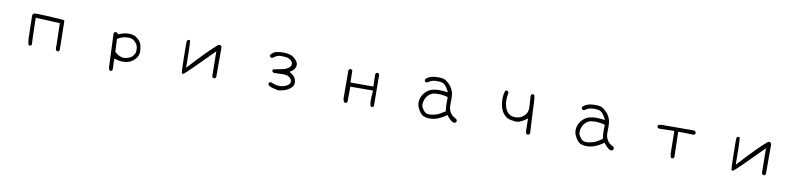

<svg xmlns="http://www.w3.org/2000/svg" viewBox="-2 -1402 10005 2408"><g transform="rotate(10 5000.0 -197.5)"><path d="M684.6 -6.8Q696.3 -6.8 703.6 -12.7L711.4 -26.9L705.6 -387.2Q705.1 -398.9 700.7 -403.3Q697.3 -406.7 691.7 -407.2Q686 -407.7 678 -408.2Q669.9 -408.7 658 -409.7Q646 -410.6 630.4 -411.6Q614.7 -412.6 595.2 -413.6Q556.2 -416 484.4 -420.4Q409.7 -424.8 368.4 -424.8Q327.1 -424.8 316.9 -422.4Q298.3 -417.5 295.4 -391.1Q301.3 -174.8 301.3 -121.1Q301.3 -67.4 314.5 -22.9L326.7 -17.1Q328.1 -16.6 329.1 -16.6Q340.3 -16.6 348.1 -22L355 -36.1L351.1 -130.9Q349.1 -180.2 344.7 -374L654.3 -359.4Q661.1 -134.3 661.1 -75.7Q661.1 -59.1 660.6 -54.4Q660.2 -49.8 660.2 -46.9Q660.2 -28.3 668.5 -14.2L682.1 -7.3Q683.6 -6.8 684.6 -6.8Z M1518.6 -70.3Q1466.8 -70.3 1406.2 -121.6L1402.3 -125.5L1394.5 -288.6L1401.4 -292.5Q1444.3 -319.3 1487.3 -326.7Q1510.3 -330.6 1529.1 -330.6Q1547.9 -330.6 1562.5 -327.1Q1596.7 -320.8 1623.8 -291.5Q1650.9 -262.2 1657.2 -229.5Q1660.2 -211.4 1660.2 -196.5Q1660.2 -181.6 1658.7 -170.2Q1657.2 -158.7 1652.3 -148.4Q1643.1 -127 1618.7 -104Q1578.1 -74.2 1525.4 -70.3Q1522 -70.3 1518.6 -70.3ZM1408.7 74.7Q1408.7 63.5 1406.7 45.9Q1404.8 28.3 1404.8 9.5Q1404.8 -9.3 1405.8 -24.4L1407.2 -41.5L1423.3 -36.1Q1469.7 -20.5 1519 -20.5Q1560.5 -20.5 1597.7 -34.7Q1637.7 -50.3 1671.9 -89.4Q1705.1 -127.4 1707 -168Q1707.5 -175.8 1707.5 -183.1Q1707.5 -190.4 1707 -201.2Q1705.6 -227.1 1698.2 -258.8Q1687.5 -303.2 1651.9 -334.5Q1615.7 -365.7 1589.8 -372.6Q1560.5 -379.9 1529.3 -379.9Q1498 -379.9 1469.2 -372.6Q1440.4 -365.2 1396 -349.6L1383.3 -365.2L1368.7 -371.6Q1355 -371.1 1346.7 -363.3Q1341.3 -355.5 1340.3 -344.7L1357.9 75.7Q1358.9 97.2 1369.6 113.3L1384.3 119.6Q1396.5 119.1 1404.3 112.8Q1408.7 94.7 1408.7 74.7Z M2260.3 -408.2Q2259.3 -384.3 2259.3 -351.6Q2259.3 -286.1 2261.2 -201.7Q2264.2 -37.6 2269 -13.7Q2270 -8.8 2272.5 -6.8Q2276.4 -2.4 2286.6 -2.4Q2289.6 -2.4 2292.5 -2.9Q2346.7 -45.9 2626.5 -330.6L2648.4 -353L2652.8 -41Q2654.3 -29.8 2660.2 -22L2674.3 -15.1Q2675.8 -14.6 2676.8 -14.6Q2688.5 -14.6 2695.8 -20.5L2703.6 -34.7V-416Q2695.3 -434.1 2683.1 -437Q2680.2 -438 2676.3 -438Q2667.5 -438 2656.7 -433.1Q2542 -335.9 2333 -107.4L2311 -83Q2308.1 -198.2 2308.1 -278.3Q2308.1 -354 2301.3 -428.2L2290.5 -433.1Q2289.1 -433.6 2288.1 -433.6Q2275.9 -433.6 2268.1 -427.2Q2261.7 -418.9 2260.3 -408.2Z M3684.6 -153.8Q3679.2 -188.5 3660.6 -210Q3644.5 -229 3615.2 -247.6L3597.2 -258.8Q3619.1 -272.5 3623 -275.1Q3627 -277.8 3630.4 -280.8Q3664.6 -308.1 3669.9 -342.3Q3671.4 -350.1 3671.4 -360.1Q3671.4 -370.1 3668 -381.3Q3662.1 -399.4 3647.5 -416Q3616.2 -451.2 3588.1 -463.9Q3560.1 -476.6 3527.3 -480.5Q3505.9 -483.4 3487.5 -483.4Q3469.2 -483.4 3457.5 -482.7Q3445.8 -481.9 3436.5 -481Q3427.2 -480 3418 -479Q3400.4 -476.1 3383.8 -472.7Q3355 -465.8 3318.4 -423.3Q3318.4 -423.3 3318.4 -422.9Q3318.4 -409.7 3325.7 -400.4L3340.3 -393.1Q3341.8 -392.6 3345.5 -392.6Q3349.1 -392.6 3354.7 -394.3Q3360.4 -396 3365.7 -399.9Q3406.2 -434.1 3450.7 -435.1Q3456.5 -435.1 3462.4 -435.1Q3497.6 -435.1 3530.3 -430.2Q3572.8 -423.3 3597.2 -392.1Q3609.9 -376 3609.9 -359.4Q3609.9 -336.9 3589.4 -316.4Q3560.1 -287.1 3499.5 -275.4L3388.7 -252.9L3383.3 -241.7Q3382.8 -240.2 3382.8 -239.3Q3382.8 -227.1 3389.2 -219.2Q3397.5 -212.9 3407.7 -211.4Q3482.4 -214.4 3520 -214.4Q3529.3 -214.4 3536.6 -214.4Q3585.9 -212.9 3615.2 -184.1Q3629.9 -169.4 3633.8 -151.4Q3635.3 -146 3635.3 -142.1Q3635.3 -130.9 3631.8 -121.6Q3627.9 -111.3 3617.7 -101.6Q3590.8 -76.7 3546.4 -66.9Q3525.9 -62 3504.9 -62Q3473.6 -62 3445.6 -70.1Q3417.5 -78.1 3392.1 -89.4Q3390.6 -89.8 3389.6 -89.8Q3378.4 -89.8 3370.6 -84.5L3363.8 -69.8Q3363.3 -68.8 3363.3 -67.9Q3363.3 -55.2 3371.1 -44.9Q3397.9 -27.8 3429.9 -20.5Q3461.9 -13.2 3496.1 -5.4Q3538.1 -9.3 3577.1 -22.5Q3626.5 -38.6 3661.6 -73.7Q3681.2 -93.3 3684.1 -111.8Q3686 -122.1 3686 -127.4Q3686 -132.8 3686 -134.3Q3686 -135.7 3686 -138.2Q3686 -140.6 3685.8 -143.3Q3685.5 -146 3685.3 -148.7Q3685.1 -151.4 3684.6 -153.8Z M4352.5 2.9Q4363.8 2.9 4371.6 -2.4L4378.9 -17.1Q4380.4 -43.5 4380.4 -194.3V-207.5L4669.4 -209.5Q4662.6 -113.8 4662.6 -76.2Q4662.6 -38.6 4673.3 -9.8L4686 -3.4Q4687.5 -2.9 4688.5 -2.9Q4699.7 -2.9 4707.5 -8.3L4714.4 -22.5L4710.4 -417.5L4704.1 -430.7L4690.9 -437Q4689.5 -437.5 4688.5 -437.5Q4676.3 -437.5 4668.5 -431.2Q4662.1 -422.9 4660.6 -412.6L4665 -259.3H4372.6L4370.6 -405.8L4364.3 -418.9L4351.1 -425.3Q4350.1 -425.8 4346.7 -425.8Q4343.3 -425.8 4338.1 -424.1Q4333 -422.4 4328.1 -418.5L4320.8 -404.3L4322.8 -43.9Q4326.2 -22 4336.4 -4.4L4350.1 2.4Q4351.6 2.9 4352.5 2.9Z M5443.8 -38.6Q5430.2 -36.6 5417 -36.6Q5371.1 -36.6 5346.7 -66.4Q5318.8 -100.1 5312.5 -125Q5310.1 -134.8 5310.1 -146.5Q5310.1 -166 5317.4 -193.8Q5329.1 -237.3 5361.8 -269Q5395.5 -300.8 5437 -306.2Q5459 -309.1 5480.2 -309.1Q5501.5 -309.1 5518.8 -307.4Q5536.1 -305.7 5549.3 -303.7Q5576.2 -299.8 5597.2 -293L5606.4 -289.6Q5605 -242.7 5605 -218.3Q5605 -193.8 5606.4 -175Q5607.9 -156.2 5612.8 -111.3L5544.4 -69.3Q5505.4 -47.9 5443.8 -38.6ZM5307.1 -426.3Q5308.6 -425.8 5312.3 -425.8Q5315.9 -425.8 5320.8 -427.5Q5325.7 -429.2 5330.6 -433.1Q5367.2 -459 5407.7 -463.4Q5427.2 -465.3 5445.8 -465.3Q5464.4 -465.3 5481.9 -463.4Q5521 -459 5544.9 -434.1Q5567.4 -411.1 5586.9 -372.1L5597.7 -350.6L5573.7 -353Q5517.6 -358.9 5481.4 -358.9Q5463.4 -358.9 5450.2 -357.4Q5401.9 -352.5 5370.6 -337.4Q5348.1 -326.7 5326.2 -307.6Q5298.3 -283.7 5280 -249.8Q5261.7 -215.8 5258.3 -174.8Q5257.8 -167 5257.8 -157.2Q5257.8 -147.5 5259.8 -135.3Q5262.7 -115.7 5271 -97.7Q5287.6 -59.6 5310.1 -32.7Q5331.1 -7.3 5354.5 0Q5380.9 8.3 5408.7 12.2Q5418 12.7 5427.2 12.7Q5480 12.7 5525.4 -4.4Q5580.6 -25.4 5631.8 -61.5L5642.1 -68.8L5649.9 -59.1Q5698.7 2.4 5734.9 12.2Q5750.5 11.7 5761.2 4.9L5768.6 -9.8Q5769 -13.2 5769 -15.6Q5769 -26.9 5762.7 -34.7Q5743.7 -46.4 5729.5 -55.7Q5715.3 -64.9 5712.4 -67.4Q5688 -85.9 5671.6 -119.6Q5655.3 -153.3 5655.3 -201.7Q5655.3 -205.6 5655.8 -220.2Q5656.2 -234.9 5656.2 -259.3Q5656.2 -283.7 5655.5 -303.2Q5654.8 -322.8 5652.3 -337.4Q5644.5 -384.8 5615.2 -426.8Q5602.5 -444.8 5586.4 -460.4Q5555.7 -490.2 5534.2 -501Q5513.2 -511.2 5481.4 -513.7Q5464.8 -515.1 5447.8 -515.1Q5430.7 -515.1 5418.5 -514.2Q5406.2 -513.2 5399.4 -512.5Q5392.6 -511.7 5386.2 -510.7Q5379.9 -509.8 5374 -508.3Q5328.1 -498.5 5300.3 -473.6Q5287.6 -462.4 5285.6 -453.6Q5287.6 -442.4 5293 -433.1Z M6702.6 -24.4Q6683.1 -372.1 6683.1 -419.2Q6683.1 -466.3 6669.9 -505.4L6657.7 -511.2Q6656.2 -511.7 6652.8 -511.7Q6649.4 -511.7 6644.5 -510.3Q6639.6 -508.8 6635.3 -505.4Q6628.9 -497.1 6627.4 -486.8L6635.3 -365.2Q6636.7 -352.1 6636.7 -345Q6636.7 -337.9 6636.7 -333.7Q6636.7 -329.6 6636.2 -322.8Q6634.8 -309.1 6631.8 -295.9Q6624.5 -261.7 6594.2 -232.9Q6564 -203.6 6524.4 -194.3Q6502.9 -189 6484.6 -189Q6466.3 -189 6450.2 -192.4Q6415 -200.2 6388.7 -226.1Q6366.2 -249 6355 -279.8Q6336.9 -329.1 6336.9 -385.7Q6336.9 -424.3 6345.2 -467.8Q6345.7 -469.7 6345.7 -471.7Q6345.7 -483.9 6339.8 -492.7L6325.7 -499.5Q6324.2 -500 6323.2 -500Q6311.5 -500 6302.7 -494.1Q6289.1 -458 6286.1 -405.3Q6285.6 -396 6285.6 -385.7Q6285.6 -339.4 6298.3 -290.5Q6313.5 -231.9 6346.7 -196.3Q6379.4 -161.1 6409.7 -152.3Q6442.9 -143.1 6481.9 -138.2Q6491.7 -136.7 6501 -136.7Q6527.3 -136.7 6550.8 -146Q6584.5 -159.2 6624 -187.5L6644.5 -202.1L6647 -59.1Q6647 -55.2 6647 -52.2Q6647 -27.3 6657.7 -8.8Q6665 -2.9 6674.8 -1.5Q6686.5 -3.4 6695.3 -10.3Z M7443.8 -38.6Q7430.2 -36.6 7417 -36.6Q7371.1 -36.6 7346.7 -66.4Q7318.8 -100.1 7312.5 -125Q7310.1 -134.8 7310.1 -146.5Q7310.1 -166 7317.4 -193.8Q7329.1 -237.3 7361.8 -269Q7395.5 -300.8 7437 -306.2Q7459 -309.1 7480.2 -309.1Q7501.5 -309.1 7518.8 -307.4Q7536.1 -305.7 7549.3 -303.7Q7576.2 -299.8 7597.2 -293L7606.4 -289.6Q7605 -242.7 7605 -218.3Q7605 -193.8 7606.4 -175Q7607.9 -156.2 7612.8 -111.3L7544.4 -69.3Q7505.4 -47.9 7443.8 -38.6ZM7307.1 -426.3Q7308.6 -425.8 7312.3 -425.8Q7315.9 -425.8 7320.8 -427.5Q7325.7 -429.2 7330.6 -433.1Q7367.2 -459 7407.7 -463.4Q7427.2 -465.3 7445.8 -465.3Q7464.4 -465.3 7481.9 -463.4Q7521 -459 7544.9 -434.1Q7567.4 -411.1 7586.9 -372.1L7597.7 -350.6L7573.7 -353Q7517.6 -358.9 7481.4 -358.9Q7463.4 -358.9 7450.2 -357.4Q7401.9 -352.5 7370.6 -337.4Q7348.1 -326.7 7326.2 -307.6Q7298.3 -283.7 7280 -249.8Q7261.7 -215.8 7258.3 -174.8Q7257.8 -167 7257.8 -157.2Q7257.8 -147.5 7259.8 -135.3Q7262.7 -115.7 7271 -97.7Q7287.6 -59.6 7310.1 -32.7Q7331.1 -7.3 7354.5 0Q7380.9 8.3 7408.7 12.2Q7418 12.7 7427.2 12.7Q7480 12.7 7525.4 -4.4Q7580.6 -25.4 7631.8 -61.5L7642.1 -68.8L7649.9 -59.1Q7698.7 2.4 7734.9 12.2Q7750.5 11.7 7761.2 4.9L7768.6 -9.8Q7769 -13.2 7769 -15.6Q7769 -26.9 7762.7 -34.7Q7743.7 -46.4 7729.5 -55.7Q7715.3 -64.9 7712.4 -67.4Q7688 -85.9 7671.6 -119.6Q7655.3 -153.3 7655.3 -201.7Q7655.3 -205.6 7655.8 -220.2Q7656.2 -234.9 7656.2 -259.3Q7656.2 -283.7 7655.5 -303.2Q7654.8 -322.8 7652.3 -337.4Q7644.5 -384.8 7615.2 -426.8Q7602.5 -444.8 7586.4 -460.4Q7555.7 -490.2 7534.2 -501Q7513.2 -511.2 7481.4 -513.7Q7464.8 -515.1 7447.8 -515.1Q7430.7 -515.1 7418.5 -514.2Q7406.2 -513.2 7399.4 -512.5Q7392.6 -511.7 7386.2 -510.7Q7379.9 -509.8 7374 -508.3Q7328.1 -498.5 7300.3 -473.6Q7287.6 -462.4 7285.6 -453.6Q7287.6 -442.4 7293 -433.1Z M8508.3 -22.5Q8520.5 -22.5 8529.3 -29.8L8536.6 -43.9L8528.3 -366.2L8714.8 -361.8Q8717.8 -361.3 8720.2 -361.3Q8722.7 -361.3 8725.6 -361.8Q8732.9 -362.8 8738.8 -367.2L8746.6 -381.8Q8747.1 -382.8 8747.1 -383.8Q8747.1 -396 8739.7 -405.3Q8728 -414.1 8713.4 -415.5L8340.3 -413.6Q8331.1 -414.6 8323.2 -414.6Q8293.5 -414.6 8268.1 -404.8L8261.2 -391.6Q8260.7 -390.6 8260.7 -387.2Q8260.7 -383.8 8262.5 -378.9Q8264.2 -374 8268.1 -370.1Q8275.9 -363.3 8287.1 -361.8L8478.5 -366.2Q8482.9 -137.7 8482.9 -98.9Q8482.9 -60.1 8494.1 -28.8L8506.3 -22.9Q8507.3 -22.5 8508.3 -22.5Z M9260.3 -408.2Q9259.3 -384.3 9259.3 -351.6Q9259.3 -286.1 9261.2 -201.7Q9264.2 -37.6 9269 -13.7Q9270 -8.8 9272.5 -6.8Q9276.4 -2.4 9286.6 -2.4Q9289.6 -2.4 9292.5 -2.9Q9346.7 -45.9 9626.5 -330.6L9648.4 -353L9652.8 -41Q9654.3 -29.8 9660.2 -22L9674.3 -15.1Q9675.8 -14.6 9676.8 -14.6Q9688.5 -14.6 9695.8 -20.5L9703.6 -34.7V-416Q9695.3 -434.1 9683.1 -437Q9680.2 -438 9676.3 -438Q9667.5 -438 9656.7 -433.1Q9542 -335.9 9333 -107.4L9311 -83Q9308.1 -198.2 9308.1 -278.3Q9308.1 -354 9301.3 -428.2L9290.5 -433.1Q9289.1 -433.6 9288.1 -433.6Q9275.9 -433.6 9268.1 -427.2Q9261.7 -418.9 9260.3 -408.2Z"/></g></svg>

Font: NaikaiFont
Style: ExtraLight
Weight: 200
Version: Version 1.89